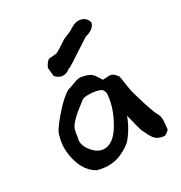

<svg xmlns="http://www.w3.org/2000/svg" viewBox="-162 -772 865 916"><g transform="rotate(-30 271.0 -314.0)"><path d="M482 27Q469 27 458.5 23Q448 19 441.5 15Q435 11 427.5 1Q420 -9 417.5 -14Q415 -19 408.5 -32.5Q402 -46 400 -49Q394 -63 374 -146Q358 -103 335.5 -70Q313 -37 302 -30Q242 16 180 16Q155 16 121 8Q67 -20 47 -92Q27 -164 47 -226Q49 -248 102.5 -310.5Q156 -373 194 -394Q205 -396 231.5 -406.5Q258 -417 272 -416Q286 -413 294.5 -411.5Q303 -410 311 -406Q319 -402 322.5 -400.5Q326 -399 332 -392.5Q338 -386 340 -383.5Q342 -381 349 -369.5Q356 -358 360 -352Q369 -352 380 -353Q391 -354 395.5 -354Q400 -354 407 -352Q414 -350 420.5 -344Q427 -338 436 -327Q437 -325 439.5 -307.5Q442 -290 445.5 -267Q449 -244 452 -232Q475 -150 492 -106Q493 -99 504 -79.5Q515 -60 513 -36L509 8Q493 24 482 27ZM202 -63Q252 -63 292.5 -131Q333 -199 342 -263Q342 -264 343 -274Q344 -284 344 -288Q344 -292 340 -301Q336 -310 327.5 -314Q319 -318 302.5 -321.5Q286 -325 262 -325Q240 -325 229 -318Q191 -289 178.5 -278.5Q166 -268 148.5 -249.5Q131 -231 126 -215.5Q121 -200 119 -176Q106 -140 136 -101.5Q166 -63 202 -63ZM200 -464Q189 -466 177 -474.5Q165 -483 165 -488L161 -532Q161 -533 165 -541Q169 -549 176.5 -558Q184 -567 191 -568L228 -571Q234 -573 245.5 -579.5Q257 -586 273.5 -597Q290 -608 296 -612L319 -622Q342 -631 344 -633Q380 -657 398 -655Q401 -655 401 -654Q411 -657 428.5 -646.5Q446 -636 449 -615Q444 -596 426 -585Q408 -574 393 -572L319 -524Q308 -516 278 -497Q248 -478 244 -479Q225 -462 200 -464Z"/></g></svg>

Font: Excalifont
Style: Regular
Weight: 400
Designer: Your Own Font Foundry (Virgil); Ján Filípek / DizajnDesign (Excalifont, modifications)
Foundry: Your Own Font Foundry (Virgil); Ján Filípek / DizajnDesign (Excalifont, modifications)
Version: Version 1.000;Glyphs 3.2 (3227)